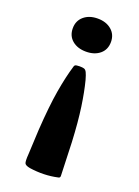

<svg xmlns="http://www.w3.org/2000/svg" viewBox="-149 -577 666 917"><g transform="rotate(20 184.0 -118.5)"><path d="M180 -268Q195 -268 203 -265.5Q211 -263 216.5 -252Q222 -241 229 -216Q243 -162 253.5 -89.5Q264 -17 269 85L275 255Q275 265 265 266Q197 281 123 270Q101 266 96 257Q91 248 94 209L100 85Q108 -39 121.5 -118.5Q135 -198 153 -257Q155 -266 166 -267ZM184 -512Q227 -512 254 -489Q281 -466 281 -428Q281 -389 254 -366.5Q227 -344 184 -344Q141 -344 114 -366.5Q87 -389 87 -428Q87 -466 114 -489Q141 -512 184 -512Z"/></g></svg>

Font: Hahmlet
Style: Bold
Weight: 700
Designer: Minjoo Ham & Mark Frömberg
Foundry: hypertype
Version: Version 1.002; ttfautohint (v1.8.3)